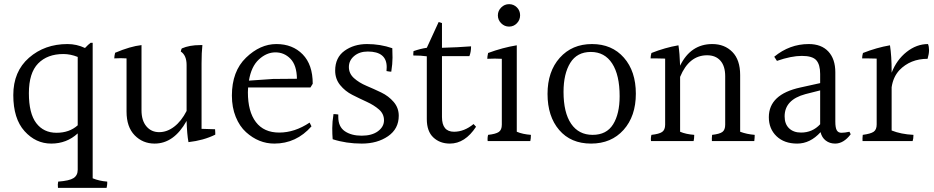

<svg xmlns="http://www.w3.org/2000/svg" viewBox="-20 -728 4493 924"><path d="M285 -468Q208 -468 163.5 -422.5Q119 -377 119 -279.5Q119 -182 154.5 -135.5Q190 -89 252 -89Q314 -89 354 -125V-454Q319 -468 285 -468ZM426 -522V130Q457 143 496 146Q496 149 496 155.5Q496 162 493 176H259Q257 159 260 146Q314 142 334 129Q354 116 354 89V-86Q301 -37 226.5 -37Q152 -37 98 -97Q44 -157 44 -270.5Q44 -384 119.5 -450Q195 -516 305 -516Q349 -516 389 -497Q405 -514 416 -522Z M950 -423V-108Q992 -106 1015 -106Q1016 -95 1016 -89Q1016 -83 1016 -80Q959 -52 887 -44Q880 -81 878 -146Q817 -37 724 -37Q667 -37 628 -77Q589 -117 589 -191V-447Q576 -448 561.5 -448Q547 -448 530 -447Q530 -458 534 -474Q607 -505 661 -511V-197Q661 -148 684.5 -120Q708 -92 746 -92Q784 -92 818.5 -118.5Q853 -145 878 -194V-415Q878 -462 850 -480Q852 -491 855 -495Q892 -511 943 -511Q948 -511 954 -511Q950 -475 950 -423Z M1178 -340 1294 -348 1409 -349Q1408 -414 1378 -445Q1348 -476 1305.5 -476Q1263 -476 1226 -442Q1189 -408 1178 -340ZM1173 -284Q1173 -191 1211.5 -140.5Q1250 -90 1324 -90Q1398 -90 1470 -138L1479 -120Q1406 -37 1300 -37Q1225 -37 1164 -92Q1133 -120 1114.5 -165.5Q1096 -211 1096 -268Q1096 -385 1164 -450.5Q1232 -516 1310 -516Q1388 -516 1436.5 -466.5Q1485 -417 1485 -325Q1479 -314 1474 -307H1174Q1173 -300 1173 -284Z M1593 -388Q1593 -451 1638 -483.5Q1683 -516 1746.5 -516Q1810 -516 1868 -496Q1869 -479 1869 -450Q1869 -421 1863 -383Q1855 -383 1840 -386Q1841 -396 1841 -405Q1841 -480 1750 -480Q1710 -480 1684.5 -458.5Q1659 -437 1659 -405.5Q1659 -374 1683.5 -352Q1708 -330 1743.5 -315Q1779 -300 1814.5 -283Q1850 -266 1874.5 -237.5Q1899 -209 1899 -171Q1899 -108 1847.5 -72.5Q1796 -37 1721 -37Q1646 -37 1581 -58Q1579 -81 1579 -111.5Q1579 -142 1585 -179Q1594 -179 1608 -177Q1608 -171 1608 -165Q1608 -118 1639.5 -96.5Q1671 -75 1720.5 -75Q1770 -75 1799 -96.5Q1828 -118 1828 -149Q1828 -180 1804 -201Q1780 -222 1745 -238Q1710 -254 1675.5 -271.5Q1641 -289 1617 -318.5Q1593 -348 1593 -388Z M2145 -37Q2097 -37 2065.5 -66.5Q2034 -96 2034 -155V-457Q2006 -461 1969 -461Q1969 -464 1969 -469.5Q1969 -475 1970 -482Q2005 -494 2034 -498L2091 -622L2107 -617V-498Q2183 -500 2247 -505Q2247 -478 2239 -458H2107V-165Q2107 -94 2165 -94Q2214 -94 2259 -131L2271 -118Q2218 -37 2145 -37Z M2467.5 -616Q2452 -600 2430 -600Q2408 -600 2392 -616Q2376 -632 2376 -654Q2376 -676 2392 -692Q2408 -708 2430 -708Q2452 -708 2467.5 -692.5Q2483 -677 2483 -654.5Q2483 -632 2467.5 -616ZM2395 -128V-445Q2379 -446 2361.5 -446Q2344 -446 2325 -445Q2325 -455 2329 -473Q2399 -499 2467 -510V-94Q2495 -82 2535 -79Q2535 -61 2532 -49H2327Q2325 -64 2329 -79Q2366 -83 2380.5 -93Q2395 -103 2395 -128Z M2962 -265Q2962 -367 2926 -422.5Q2890 -478 2823.5 -478Q2757 -478 2724.5 -425.5Q2692 -373 2692 -286Q2692 -186 2728.5 -132.5Q2765 -79 2832 -79Q2899 -79 2930.5 -129.5Q2962 -180 2962 -265ZM2829 -516Q2925 -516 2982.5 -450.5Q3040 -385 3040 -277Q3040 -169 2981 -103Q2922 -37 2824.5 -37Q2727 -37 2671 -102.5Q2615 -168 2615 -276Q2615 -384 2674 -450Q2733 -516 2829 -516Z M3542 -367V-94Q3574 -82 3612 -79Q3612 -65 3610 -49H3406Q3405 -61 3407 -79Q3443 -83 3456.5 -93Q3470 -103 3470 -128V-361Q3470 -410 3447 -436Q3424 -462 3383 -462Q3296 -462 3253 -358V-94Q3281 -82 3321 -79Q3321 -61 3318 -49H3113Q3111 -64 3115 -79Q3152 -83 3166.5 -93Q3181 -103 3181 -128V-446Q3152 -447 3136 -447Q3120 -447 3111 -447Q3111 -459 3115 -473Q3181 -499 3245 -510Q3251 -472 3253 -412Q3304 -516 3408 -516Q3467 -516 3504.5 -478Q3542 -440 3542 -367Z M3756 -168Q3756 -131 3777.5 -110.5Q3799 -90 3835 -90Q3890 -90 3927 -130V-293L3856 -275Q3756 -248 3756 -168ZM3999 -37Q3973 -37 3954 -51.5Q3935 -66 3929 -92Q3879 -37 3816.5 -37Q3754 -37 3717 -72.5Q3680 -108 3680 -164Q3680 -274 3832 -307L3927 -328V-372Q3927 -417 3908.5 -438Q3890 -459 3839 -459Q3788 -459 3719 -435L3706 -455Q3780 -516 3872 -516Q3933 -516 3966.5 -480Q4000 -444 4000 -380V-143Q4000 -113 4007 -101Q4014 -89 4029.5 -89Q4045 -89 4068 -94L4074 -82Q4040 -37 3999 -37Z M4271 -385V-378Q4295 -440 4343 -478Q4391 -516 4446 -516Q4451 -504 4451 -486.5Q4451 -469 4444 -445Q4361 -445 4308 -390Q4278 -357 4271 -308V-100Q4316 -82 4376 -79Q4376 -60 4372 -49H4131Q4130 -61 4132 -79Q4170 -84 4184.5 -94Q4199 -104 4199 -129V-446Q4170 -447 4154 -447Q4138 -447 4129 -447Q4129 -459 4133 -473Q4199 -499 4263 -510Q4271 -459 4271 -385Z"/></svg>

Font: Halant
Style: Regular
Weight: 400
Designer: Hitesh Malaviya (Devanagari), Satya Rajpurohit (Latin)
Foundry: Indian Type Foundry
Version: Version 1.100;PS 1.0;hotconv 1.0.78;makeotf.lib2.5.61930; tt